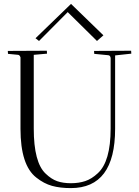

<svg xmlns="http://www.w3.org/2000/svg" viewBox="-20 -960 713 984"><path d="M220 -700Q220 -699 221 -685L153 -679V-301Q153 -127 214 -70Q243 -42 273 -31.5Q303 -21 343.5 -21Q384 -21 417 -32Q450 -43 481 -72Q547 -132 547 -301V-663Q545 -676 535 -677L463 -684Q462 -690 462 -699L652 -700Q652 -699 653 -685L570 -676V-300Q570 4 343 4Q288 4 246.5 -7.5Q205 -19 166 -50Q85 -113 85 -300V-666Q81 -678 73 -679L21 -684Q20 -690 20 -699ZM162 -764 344 -940Q502 -786 510 -779L477 -750L327 -898L180 -750Z"/></svg>

Font: Antic Didone
Style: Regular
Weight: 400
Designer: Santiago Orozco
Foundry: Santiago Orozco
Version: Version 2.001